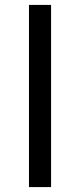

<svg xmlns="http://www.w3.org/2000/svg" viewBox="-20 -762 326 782"><path d="M98 0H188V-742H98Z"/></svg>

Font: Cheyenne Sans
Style: Regular
Weight: 400
Designer: The Public Sans project authors (U.S. Web Design System), Libre Franklin designed by Pablo Impallari and Rodrigo Fuenzal
Foundry: The Cheyenne Sans Project Authors
Version: Version 2.007